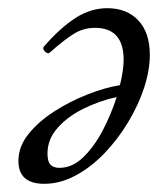

<svg xmlns="http://www.w3.org/2000/svg" viewBox="-20 -436 394 469"><path d="M88 13Q25 13 25 -43Q25 -78 49.5 -108.5Q74 -139 112 -163.5Q150 -188 193 -205Q236 -222 273 -228Q282 -265 282 -290Q282 -368 212 -368Q184 -368 160.5 -353.5Q137 -339 102 -308Q97 -303 90 -310Q83 -317 87 -322Q128 -369 165 -392.5Q202 -416 242 -416Q290 -416 318 -386Q346 -356 346 -302Q346 -264 332 -221.5Q318 -179 293 -137.5Q268 -96 235.5 -62Q203 -28 165 -7.5Q127 13 88 13ZM96 -61Q96 -41 103.5 -33.5Q111 -26 125 -26Q157 -26 184 -52.5Q211 -79 231.5 -118.5Q252 -158 265 -199Q224 -190 185 -171Q146 -152 121 -124Q96 -96 96 -61Z"/></svg>

Font: Junicode SmExp
Style: Italic
Weight: 400
Width: 6
Italic angle: -11°
Designer: Peter S. Baker
Version: Version 2.205; ttfautohint (v1.8.4)